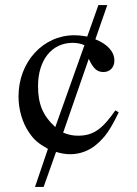

<svg xmlns="http://www.w3.org/2000/svg" viewBox="-20 -599 540 757"><path d="M435 -164C383 -89 347 -64 288 -64C268 -64 252 -67 229 -76L330 -367C348 -328 363 -315 388 -315C413 -315 431 -333 431 -360C431 -395 404 -425 356 -444L403 -579H368L324 -455C300 -459 287 -460 273 -460C149 -460 53 -354 53 -219C53 -167 68 -115 95 -76C114 -48 130 -34 169 -12L118 138H152L201 0C225 7 240 9 258 9C295 9 332 -5 360 -29C395 -59 414 -86 448 -156ZM198 -98C149 -143 130 -188 130 -260C130 -362 184 -430 266 -430C283 -430 295 -428 313 -421Z"/></svg>

Font: STIXGeneral
Style: Regular
Weight: 400
Designer: MicroPress Inc., with final additions and corrections provided by Coen Hoffman, Elsevier (retired)
Version: Version 1.1.0